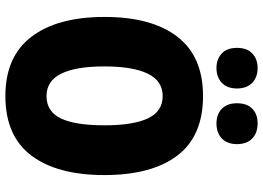

<svg xmlns="http://www.w3.org/2000/svg" viewBox="-152 -816 978 714"><g transform="rotate(90 337.0 -459.0)"><path d="M631 -358Q631 -182 558 -86Q485 10 337 10Q191 10 117 -86.5Q43 -183 43 -359Q43 -534 116.5 -629.5Q190 -725 337 -725Q486 -725 558.5 -629.5Q631 -534 631 -358ZM227 -358Q227 -252 254 -197.5Q281 -143 337 -143Q395 -143 420.5 -196.5Q446 -250 446 -358Q446 -466 420 -520.5Q394 -575 337 -575Q281 -575 254 -519.5Q227 -464 227 -358ZM158 -851Q158 -889 179 -908.5Q200 -928 233 -928Q267 -928 288 -908Q309 -888 309 -851Q309 -815 288 -795Q267 -775 233 -775Q200 -775 179 -794.5Q158 -814 158 -851ZM364 -851Q364 -889 384.5 -908.5Q405 -928 439 -928Q474 -928 495 -908Q516 -888 516 -851Q516 -815 495 -795Q474 -775 439 -775Q405 -775 384.5 -795Q364 -815 364 -851Z"/></g></svg>

Font: Noto Sans Telugu Condensed Black
Style: Regular
Weight: 900
Width: 3
Designer: Jelle Bosma - Monotype Design Team
Foundry: Monotype Imaging Inc.
Version: Version 2.005; ttfautohint (v1.8.4.7-5d5b)